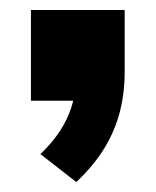

<svg xmlns="http://www.w3.org/2000/svg" viewBox="-20 -202 313 385"><path d="M133 163 61 107Q85 84 100 61Q115 38 123 13.5Q131 -11 132 -37L170 0H42V-182H230V-58Q230 -16 220.5 21.5Q211 59 190 94Q169 129 133 163Z"/></svg>

Font: Nunito Sans 10pt SemiCondensed Black
Style: Regular
Weight: 900
Width: 4
Designer: Vernon Adams
Foundry: Vernon Adams
Version: Version 3.101;gftools[0.9.27]